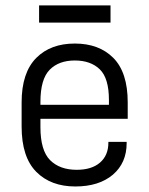

<svg xmlns="http://www.w3.org/2000/svg" viewBox="-20 -672 543 698"><path d="M127 -240.2V-210Q127 -125 162.1 -89.8Q197.3 -54.7 258.8 -54.7Q313.5 -54.7 343.8 -81.1Q374 -107.4 374 -153.3V-156.2H440.4V-151.4Q440.4 -80.1 390.6 -37.1Q339.8 5.9 253.9 5.9Q165 5.9 112.3 -46.9Q58.6 -100.6 58.6 -211.9V-299.8Q58.6 -408.2 112.3 -461.9Q164.1 -513.7 252 -513.7Q339.8 -513.7 391.6 -461.9Q444.3 -409.2 444.3 -299.8V-240.2ZM161.1 -418.9Q127 -384.8 127 -301.8V-291H376V-308.6Q376 -387.7 342.8 -419.9Q309.6 -452.1 252 -452.1Q194.3 -452.1 161.1 -418.9ZM122.1 -652.3H381.8V-589.8H122.1Z"/></svg>

Font: DINish
Style: Regular
Weight: 400
Designer: Bert Driehuis
Foundry: Playbeing
Version: Version 3.008; git-95204e4c-release